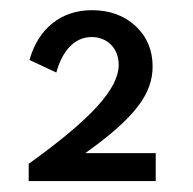

<svg xmlns="http://www.w3.org/2000/svg" viewBox="-20 -860 370 368"><path d="M278.5 -513V-566.5H143.5C239.5 -635 272.5 -680.5 272.5 -732.5C272.5 -764 261.5 -790 239.5 -810.5C217.5 -830.5 189.5 -840.5 156 -840.5C96.5 -840.5 53 -804.5 36.5 -745L88 -721C99.5 -763.5 123.5 -789 155.5 -789C185.5 -789 207.5 -767.5 207.5 -736C207.5 -690 156 -633 35 -546V-513Z"/></svg>

Font: Spartan SemiBold
Style: Regular
Weight: 600
Designer: Matt Bailey, Mirko Velimirovic
Foundry: Matt Bailey
Version: Version 1.003